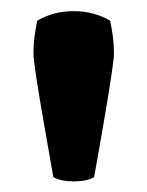

<svg xmlns="http://www.w3.org/2000/svg" viewBox="-20 -816 271 353"><path d="M41.5 -718Q41.5 -734 43.5 -749Q45.5 -764 48.5 -778Q63 -786.5 79.5 -791Q96 -795.5 115.5 -795.5Q134.5 -795.5 151.2 -791Q168 -786.5 182.5 -778Q185.5 -764 187.5 -749Q189.5 -734 189.5 -718Q189.5 -707.5 184 -671.8Q178.5 -636 170.2 -587.8Q162 -539.5 153 -490.5Q140.5 -482.5 115.8 -482.5Q91 -482.5 78 -490.5Q69.5 -539.5 61 -587.8Q52.5 -636 47 -671.8Q41.5 -707.5 41.5 -718Z"/></svg>

Font: Signika Light
Style: Bold
Weight: 700
Version: Version 2.003;gftools[0.9.32]